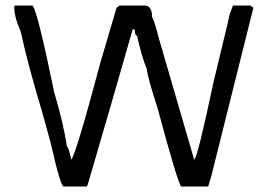

<svg xmlns="http://www.w3.org/2000/svg" viewBox="-28 -688 971 696"><path d="M-7.8 -656.2ZM89.8 -668Q107.4 -650.4 168 -355.5Q203.1 -235.4 214.8 -156.2Q219.7 -156.2 230.5 -109.4Q248 -130.9 335.9 -460.9L394.5 -660.2L406.2 -668H496.1Q523.4 -668 523.4 -625Q528.3 -625 550.8 -539.1L675.8 -109.4Q686.5 -109.4 746.1 -390.6L796.9 -601.6L804.7 -636.7L816.4 -668H878.9L890.6 -660.2L738.3 -50.8L726.6 -11.7H628.9Q615.2 -27.3 543 -296.9Q507.8 -404.3 503.9 -438.5Q486.3 -480.5 468.8 -558.6Q460.9 -558.6 460.9 -578.1L457 -582H453.1L371.1 -296.9L289.1 -15.6L285.2 -11.7H203.1Q191.4 -11.7 156.2 -168L125 -281.2Q74.2 -449.2 46.9 -574.2Q23.4 -627 23.4 -664.1L27.3 -668Z"/></svg>

Font: Dehalvi Khush Khat
Style: Regular
Weight: 400
Version: Version 002.500